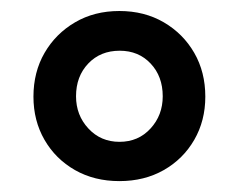

<svg xmlns="http://www.w3.org/2000/svg" viewBox="-20 -724 434 349"><path d="M197 -394.8Q151.5 -394.8 116.2 -414.9Q81 -435 60.9 -469.8Q40.8 -504.6 40.8 -548.3Q40.8 -593 61 -627.9Q81.2 -662.8 116.4 -683.4Q151.5 -704 197 -704Q242.5 -704 277.8 -683.4Q313 -662.8 333.1 -627.9Q353.2 -593 353.2 -548.3Q353.2 -504.6 333.1 -469.8Q313 -435 277.8 -414.9Q242.5 -394.8 197 -394.8ZM197.2 -466.2Q231.5 -466.2 253.6 -490.4Q275.8 -514.5 275.8 -549Q275.8 -585.2 253.8 -608.5Q231.9 -631.8 197.6 -631.8Q162.5 -631.8 140.4 -608.5Q118.2 -585.2 118.2 -549Q118.2 -514.5 140.7 -490.4Q163.1 -466.2 197.2 -466.2Z"/></svg>

Font: Outfit Thin
Style: Regular
Weight: 100
Designer: Rodrigo Fuenzalida
Foundry: fragTYPE
Version: Version 1.000